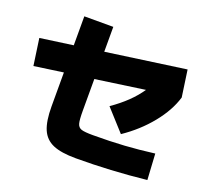

<svg xmlns="http://www.w3.org/2000/svg" viewBox="-139 -966 1278 1183"><g transform="rotate(20 500.0 -375.0)"><path d="M220 -205V-427L30 -400L5 -575L220 -605V-795H410V-632L930 -705L955 -530Q928 -439 855 -349Q782 -259 680 -190L555 -328Q671 -408 732 -499L410 -453V-245Q410 -185 416.5 -162Q423 -139 444 -132Q465 -125 520 -125Q631 -125 725.5 -131Q820 -137 920 -150L930 20Q696 45 470 45Q373 45 319.5 22Q266 -1 243 -54.5Q220 -108 220 -205Z"/></g></svg>

Font: Enso Black
Style: Regular
Weight: 900
Designer: Coji Morishita
Foundry: UNDERFOREST DESIGN
Version: Version 1.000